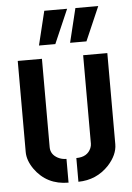

<svg xmlns="http://www.w3.org/2000/svg" viewBox="-54 -788 572 834"><g transform="rotate(-5 232.5 -371.5)"><path d="M270.5 -599.6 306.6 -748H406.2L341.8 -599.6ZM134.8 -599.6 170.9 -748H270.5L206.1 -599.6ZM37.1 -143.6V-541H142.6V-155.3Q142.6 -124 173.8 -107.4Q190.4 -98.6 210.9 -98.6V4.9Q116.2 4.9 63.5 -69.3Q37.1 -107.4 37.1 -143.6ZM253.9 4.9V-98.6Q302.7 -98.6 318.4 -136.7Q322.3 -146.5 322.3 -155.3V-541H427.7V-143.6Q427.7 -97.7 386.7 -52.7Q333 3.9 253.9 4.9Z"/></g></svg>

Font: Post No Bills Colombo
Style: Bold
Weight: 800
Designer: Kosala Senevirathne, Siva Puranthara, Lasantha Premarathna, Tharique Azeez
Foundry: Mooniak
Version: Version 1.220 ; ttfautohint (v1.5)